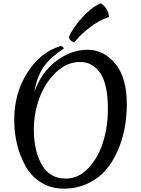

<svg xmlns="http://www.w3.org/2000/svg" viewBox="-20 -1101 842 1146"><path d="M182 -330Q182 -201 229.5 -118Q277 -35 372 -35Q449 -35 508 -98Q567 -161 595.5 -254Q624 -347 624 -450Q624 -597 579 -664Q534 -731 457 -731Q380 -731 315 -670Q250 -609 216 -517.5Q182 -426 182 -330ZM134 -107Q65 -229 65 -386Q65 -543 142 -665.5Q219 -788 342 -827Q359 -823 361 -811Q291 -768 246.5 -710Q202 -652 185 -553Q227 -670 316 -737Q405 -804 502.5 -804Q600 -804 668.5 -720.5Q737 -637 737 -479Q737 -325 682 -200Q653 -134 610 -84.5Q567 -35 502.5 -5Q438 25 361.5 25Q285 25 226.5 -11Q168 -47 134 -107ZM391 -881Q416 -937 472.5 -998.5Q529 -1060 582 -1081Q628 -1051 630 -999Q572 -981 515.5 -937Q459 -893 423 -848Q411 -851 401.5 -860.5Q392 -870 391 -881Z"/></svg>

Font: Merienda
Style: Regular
Weight: 400
Designer: Eduardo Rodriguez Tunni
Foundry: Eduardo Rodriguez Tunni
Version: Version 1.001